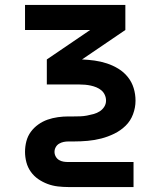

<svg xmlns="http://www.w3.org/2000/svg" viewBox="-20 -540 640 775"><path d="M256 215Q235 215 213.5 212.5Q192 210 172 202.5Q152 195 134.5 183Q117 171 104.5 153.5Q92 136 86.5 115Q81 94 81 73Q81 51 86.5 30Q92 9 104.5 -8Q117 -25 134.5 -37.5Q152 -50 172 -57Q192 -64 213.5 -67Q235 -70 256 -70H278Q291 -70 304.5 -70.5Q318 -71 331 -73.5Q344 -76 357 -79.5Q370 -83 381.5 -90Q393 -97 400.5 -108.5Q408 -120 408 -134Q408 -134 408 -134Q408 -134 408 -134Q408 -146 403 -157Q398 -168 389 -175.5Q380 -183 369 -187.5Q358 -192 346.5 -194.5Q335 -197 323.5 -198Q312 -199 300 -199H169V-300L344 -419H81V-520H486V-419L311 -300Q337 -299 362 -295.5Q387 -292 411.5 -284Q436 -276 458 -262.5Q480 -249 496 -229Q512 -209 519.5 -184.5Q527 -160 527 -134H468H527Q527 -134 527 -134Q527 -134 527 -134V-133Q527 -106 517 -79Q507 -52 487 -32.5Q467 -13 441.5 -0.5Q416 12 389 19Q362 26 334 28.5Q306 31 278 31H256Q246 31 236.5 33Q227 35 218.5 40Q210 45 205 54Q200 63 200 73Q200 83 205 92Q210 101 218.5 106Q227 111 236.5 112.5Q246 114 256 114H519V215Z"/></svg>

Font: Zed Sans Extended
Style: Bold
Weight: 700
Width: 7
Designer: Belleve Invis
Foundry: Belleve Invis
Version: Version 1.0.0; ttfautohint (v1.8.4)